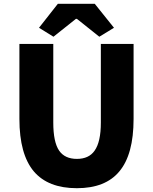

<svg xmlns="http://www.w3.org/2000/svg" viewBox="-20 -975 803 1009"><path d="M384 14Q233 14 158 -74Q82 -164 82 -350V-744H260V-331Q260 -228 291 -183Q321 -140 384 -140Q447 -140 477 -183Q510 -229 510 -331V-537V-744H682V-350Q682 -163 607 -74Q534 14 384 14ZM261 -782 185 -829 284 -955H381H478L579 -829L502 -782L384 -876H379Z"/></svg>

Font: GenSekiGothic TW H
Style: Regular
Weight: 900
Version: Version 1.501;PS 1;hotconv 16.6.51;makeotf.lib2.5.65220